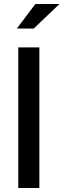

<svg xmlns="http://www.w3.org/2000/svg" viewBox="-20 -936 316 956"><path d="M64 0ZM71 0V-700H176V0ZM156 -916H276L148 -794H64Z"/></svg>

Font: Red Hat Display Medium
Style: Regular
Weight: 500
Designer: Pentagram / MCKL
Foundry: Pentagram / MCKL
Version: Version 1.005; Red Hat Display Medium